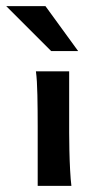

<svg xmlns="http://www.w3.org/2000/svg" viewBox="-57 -606 312 626"><path d="M65.9 0Q65.9 0 65.9 -19.8Q65.9 -39.6 65.9 -70.3Q65.9 -101.1 65.9 -134.3Q65.9 -167.5 65.9 -193.8Q65.9 -247.6 64.9 -296.1Q64 -344.7 60.1 -373.5H168.5Q168.5 -365.2 168.5 -337.9Q168.5 -310.5 168.5 -276.6Q168.5 -242.7 168.5 -213.9Q168.5 -185.1 168.5 -173.8Q168.5 -150.4 169.2 -116.9Q169.9 -83.5 171.6 -51.5Q173.3 -19.5 175.8 0ZM109.9 -439.5 -36.6 -585.9H91.3L197.8 -439.5Z"/></svg>

Font: Harmattan
Style: Bold
Weight: 700
Designer: George W. Nuss III and SIL International
Foundry: SIL International
Version: Version 4.000